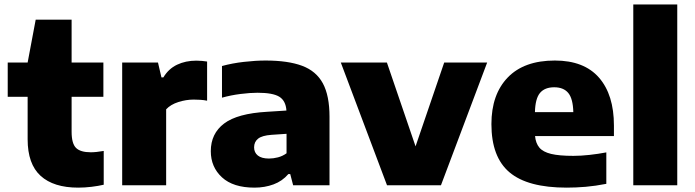

<svg xmlns="http://www.w3.org/2000/svg" viewBox="-20 -828 3105 858"><path d="M329.5 10.5Q219.5 10.5 161.5 -42.2Q103.5 -95 103.5 -205.5V-395.5H14.5V-548.5H103.5L139.5 -740H300V-548.5H442V-395.5H300V-239.5Q300 -186.5 319.8 -167Q339.5 -147.5 386 -147.5Q409 -147.5 443.5 -153.5V-2.5Q420 3 389.2 6.8Q358.5 10.5 329.5 10.5Z M526 0V-548.5H686L701.5 -482H710Q733 -520.5 771.2 -538.8Q809.5 -557 857.5 -557Q870.5 -557 883 -555.8Q895.5 -554.5 905.5 -553V-378Q891 -381 875 -382Q859 -383 845.5 -383Q811.5 -383 777 -372Q742.5 -361 722.5 -339.5V0Z M1117.5 10.5Q1022 10.5 972 -35.5Q922 -81.5 922 -152.5Q922 -231 981.5 -276Q1041 -321 1174 -328.5L1260 -334Q1257 -378 1228 -395.8Q1199 -413.5 1131 -413.5Q1097.5 -413.5 1054.2 -408Q1011 -402.5 972 -391.5V-533Q1017.5 -545.5 1070 -551.5Q1122.5 -557.5 1167 -557.5Q1267 -557.5 1330 -534Q1393 -510.5 1422.8 -455.5Q1452.5 -400.5 1452.5 -306V0H1290L1277 -50H1268.5Q1241.5 -18.5 1202.2 -4Q1163 10.5 1117.5 10.5ZM1115.5 -169.5Q1115.5 -146.5 1132.2 -133Q1149 -119.5 1182 -119.5Q1201.5 -119.5 1222 -124.8Q1242.5 -130 1260.5 -143V-230L1193.5 -225.5Q1151 -222.5 1133.2 -208.2Q1115.5 -194 1115.5 -169.5Z M1709.5 0 1503 -548.5H1709L1837 -174L1965 -548.5H2157L1950.5 0Z M2512.5 10.5Q2338 10.5 2257 -57.8Q2176 -126 2176 -273.5Q2176 -406 2249 -481.8Q2322 -557.5 2459.5 -557.5Q2590 -557.5 2656.8 -481Q2723.5 -404.5 2723.5 -267V-220H2371Q2374 -188 2390.2 -168.5Q2406.5 -149 2442.8 -140.2Q2479 -131.5 2542.5 -131.5Q2576 -131.5 2614.5 -135.8Q2653 -140 2689.5 -147V-6.5Q2641 3 2597.2 6.8Q2553.5 10.5 2512.5 10.5ZM2456.5 -438Q2414.5 -438 2393.2 -412.8Q2372 -387.5 2370.5 -327H2542Q2540.5 -387 2519.5 -412.5Q2498.5 -438 2456.5 -438Z M2810 0V-808H3006.5V0Z"/></svg>

Font: Encode Sans SemiExpanded SemiExpanded ExtraBold
Style: Regular
Weight: 800
Width: 6
Designer: Multiple Designers
Foundry: Impallari Type
Version: Version 3.000; ttfautohint (v1.8.3) -l 8 -r 50 -G 200 -x 14 